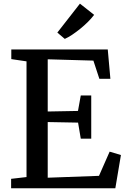

<svg xmlns="http://www.w3.org/2000/svg" viewBox="-20 -1008 676 1028"><path d="M122 -60V-679.5L40.5 -691.5V-743H557L571 -586H512L480 -683.5L235.5 -690.5V-411L397.5 -414L412.5 -497H468.5V-265.5H412.5L398 -351.5L235.5 -354.5V-56.5L510 -66.5L567 -196L627.5 -178L597.5 0H39.5V-50.5ZM326.5 -800 287 -833.5 408 -988.5 484 -928.5Q470.5 -910.5 451.2 -891.2Q432 -872 410 -854.2Q388 -836.5 366.8 -822.2Q345.5 -808 327.5 -800Z"/></svg>

Font: Merriweather 20pt Medium
Style: Regular
Weight: 500
Version: Version 2.100